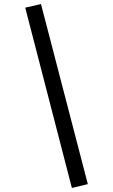

<svg xmlns="http://www.w3.org/2000/svg" viewBox="-20 -827 560 951"><path d="M415 85 336 104 105 -789 183 -807Z"/></svg>

Font: FiraGO
Style: Regular
Weight: 400
Designer: bBox Type
Foundry: bBox Type GmbH
Version: Version 1.001;April 20, 2020;FontCreator 12.0.0.2555 64-bit